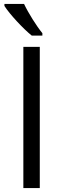

<svg xmlns="http://www.w3.org/2000/svg" viewBox="-20 -951 319 971"><path d="M194.3 -783.2C165.5 -817.9 122.6 -886.2 101.6 -931.2H2.4V-920.9C28.3 -879.9 98.1 -804.7 140.6 -771H194.3ZM181.2 0V-713.9H98.1V0Z"/></svg>

Font: Open Sans
Style: Regular
Weight: 400
Foundry: Ascender Corporation
Version: Version 1.100;PS 001.100;hotconv 1.0.88;makeotf.lib2.5.64775